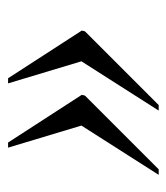

<svg xmlns="http://www.w3.org/2000/svg" viewBox="12 -514 422 487"><g transform="rotate(90 223.5 -270.0)"><path d="M341 -79 220 -266 222 -274 409 -461H423L298 -265L354 -79ZM178 -79 57 -266 59 -274 246 -461H260L135 -265L191 -79Z"/></g></svg>

Font: Noto Serif Display Condensed
Style: Italic
Weight: 400
Width: 3
Italic angle: -12°
Designer: Monotype Design Team
Foundry: Monotype Imaging Inc.
Version: Version 2.009